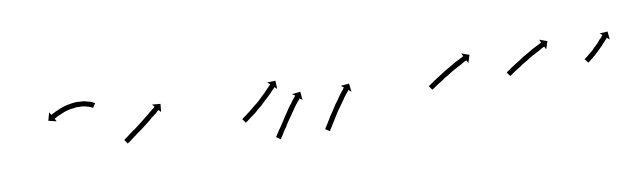

<svg xmlns="http://www.w3.org/2000/svg" viewBox="-29 -498 2501 750"><g transform="rotate(-10 1221.0 -123.0)"><path d="M339 -232Q339 -232 339 -232Q339 -232 339 -232Q339 -232 339 -232Q339 -232 339 -232Q338 -233 335 -234Q335 -234 335 -234Q335 -234 335 -234Q335 -234 335 -234Q335 -234 335 -234Q332 -235 328 -237Q328 -237 328 -237Q328 -237 328 -237Q328 -237 328 -237Q328 -237 328 -237Q324 -239 318 -240Q318 -240 318 -240Q318 -240 318 -240Q318 -240 318.5 -240Q319 -240 319 -240Q313 -242 306 -243Q306 -243 306 -243Q306 -243 306 -243Q307 -243 307 -243Q307 -243 307 -243Q300 -244 293 -245Q293 -245 293 -244.5Q293 -244 293 -244Q293 -244 293 -244Q293 -244 293 -244Q286 -245 278 -245Q278 -245 278 -245Q278 -245 278 -245Q278 -245 278 -245Q278 -245 278 -245Q271 -244 263 -243Q263 -243 263 -243Q263 -243 263 -243Q263 -243 263 -243Q263 -243 263 -243Q255 -242 248 -241Q248 -241 248 -241Q248 -241 248 -241Q248 -241 248 -241Q248 -241 248 -241Q240 -239 233 -237Q233 -237 233 -237Q233 -237 233 -237Q233 -237 233 -237Q233 -237 233 -237Q226 -235 220 -232Q220 -232 220 -232Q220 -232 220 -232Q220 -232 220 -232Q220 -232 220 -232Q214 -230 208 -227Q208 -227 208 -227Q208 -227 208 -227Q208 -227 208 -227Q208 -227 208 -227Q203 -225 198 -223Q198 -223 198 -223Q198 -223 198 -223Q198 -223 198 -223Q198 -223 198 -223Q194 -220 191 -219Q191 -219 191 -219Q191 -219 191 -219Q191 -219 191 -219Q191 -219 191 -219Q188 -217 186 -216Q185 -216 185 -215L191 -204L159 -212L168 -244L175 -232Q175 -233 176 -233Q178 -235 181 -236Q181 -236 181 -236Q181 -236 181 -236Q181 -236 181 -236Q181 -236 181 -236Q185 -238 189 -240Q189 -240 189 -240Q189 -240 189 -240Q189 -240 189 -240Q189 -240 189 -240Q194 -243 200 -245Q200 -245 200 -245Q200 -245 200 -245Q200 -245 200 -245Q200 -245 200 -245Q206 -248 213 -251Q213 -251 213 -251Q213 -251 213 -251Q213 -251 213 -251Q213 -251 213 -251Q220 -253 227 -256Q227 -256 227 -256Q227 -256 227 -256Q227 -256 227 -256Q227 -256 227 -256Q235 -258 243 -260Q243 -260 243 -260Q243 -260 243 -260Q243 -260 243 -260Q243 -260 243 -260Q252 -262 260 -263Q260 -263 260 -263Q260 -263 260 -263Q260 -263 260 -263Q260 -263 260 -263Q269 -264 277 -265Q277 -265 277 -265Q277 -265 277 -265Q278 -265 278 -265Q278 -265 278 -265Q286 -265 294 -264Q294 -264 294 -264Q294 -264 294 -264Q294 -264 294 -264Q294 -264 294 -264Q302 -264 310 -263Q310 -263 310 -263Q310 -263 310 -263Q310 -263 310 -263Q310 -263 310 -263Q317 -261 324 -259Q324 -259 324 -259Q324 -259 324 -259Q324 -259 324 -259Q324 -259 324 -259Q330 -258 335 -256Q335 -256 335 -256Q335 -256 335 -256Q335 -256 335 -256Q335 -256 335 -256Q340 -254 344 -252Q344 -252 344 -252Q344 -252 344 -252Q344 -252 344 -252Q344 -252 344 -252Q347 -250 349 -249Q349 -249 349 -249Q349 -249 349 -249Q349 -249 349 -249Q349 -249 349 -249Q350 -248 351 -248L340 -231Q340 -231 339 -232Z M440 -88Q442 -89 444 -91Q448 -93 451 -96Q456 -99 460 -103Q466 -107 471 -111Q477 -115 483 -120V-119Q489 -124 496 -129Q502 -134 509 -139Q515 -144 522 -149Q528 -154 534 -159Q540 -164 546 -168Q551 -173 556 -177Q561 -180 565 -184Q569 -187 572 -189Q574 -191 576 -193Q577 -194 577 -194L569 -204L602 -201L599 -169L590 -179Q590 -178 589 -178Q587 -176 584 -174Q581 -171 578 -168Q573 -165 569 -161Q564 -157 558 -153Q553 -148 547 -143Q540 -138 534 -133Q528 -128 521 -123Q514 -118 508 -113Q501 -108 495 -104Q489 -99 483 -95Q477 -90 472 -87Q467 -83 463 -80Q459 -77 456 -75Q453 -73 451 -72Q450 -71 450 -70L438 -87Q439 -87 440 -88Z M908 -88Q910 -89 912 -91Q915 -93 919 -96Q924 -99 928 -103Q928 -103 928 -103Q928 -103 928 -103Q928 -103 928 -103Q928 -103 928 -103Q933 -107 939 -111Q939 -111 939 -111Q939 -111 939 -111Q939 -111 939 -111Q939 -111 939 -111Q944 -115 950 -120Q950 -120 950 -120Q950 -120 950 -120Q950 -120 950 -120Q950 -120 950 -120Q956 -125 962 -130Q962 -130 962 -130Q962 -130 962 -130Q962 -130 962 -130Q962 -130 962 -130Q969 -135 975 -140Q975 -140 975 -140Q975 -140 975 -140Q975 -140 975 -140Q975 -140 975 -140Q981 -146 987 -151Q987 -151 987 -151Q987 -151 987 -151Q987 -151 987 -151Q987 -151 987 -151Q993 -157 998 -162Q998 -162 998 -162Q998 -162 998 -162Q998 -162 998 -162Q998 -162 998 -162Q1004 -167 1009 -172Q1009 -172 1009 -172Q1009 -172 1009 -172Q1009 -172 1009 -172Q1009 -172 1009 -172Q1014 -177 1018 -182Q1022 -186 1026 -190Q1029 -193 1032 -196Q1034 -198 1036 -200Q1036 -201 1037 -202L1027 -211L1060 -212L1061 -179L1052 -188Q1051 -187 1050 -186Q1049 -185 1047 -182Q1044 -179 1040 -176Q1037 -172 1033 -168Q1028 -163 1023 -158Q1023 -158 1023 -158Q1023 -158 1023 -158Q1023 -158 1023 -158Q1023 -158 1023 -158Q1018 -153 1012 -148Q1012 -148 1012 -148Q1012 -148 1012 -148Q1012 -148 1012 -148Q1012 -148 1012 -148Q1006 -142 1000 -137Q1000 -137 1000 -137Q1000 -137 1000 -137Q1000 -137 1000 -137Q1000 -137 1000 -137Q994 -131 988 -125Q988 -125 988 -125Q988 -125 988 -125Q988 -125 988 -125Q988 -125 988 -125Q982 -120 975 -115Q975 -115 975 -115Q975 -115 975 -115Q975 -115 975 -115Q975 -115 975 -115Q969 -109 963 -104Q963 -104 963 -104Q963 -104 963 -104Q963 -104 963 -104Q963 -104 963 -104Q957 -99 951 -95Q951 -95 951 -95Q951 -95 951 -95Q951 -95 951 -95Q951 -95 951 -95Q945 -91 940 -87Q940 -87 940 -87Q940 -87 940 -87Q940 -87 940 -87Q940 -87 940 -87Q935 -83 931 -80Q927 -77 924 -75Q921 -73 919 -72Q918 -71 918 -70L906 -87Q907 -87 908 -88ZM1025 4Q1027 2 1028 -1Q1030 -4 1033 -8Q1036 -12 1039 -18Q1042 -22 1047 -29Q1051 -35 1055 -41Q1059 -48 1064 -55Q1068 -62 1073 -69Q1078 -76 1082 -82Q1087 -89 1091 -96Q1096 -102 1100 -108Q1105 -113 1108 -119Q1112 -124 1115 -128Q1118 -132 1121 -135Q1123 -137 1124 -139Q1125 -140 1126 -141L1115 -149L1148 -153L1151 -120L1141 -128Q1141 -127 1140 -127Q1139 -125 1137 -122Q1134 -119 1131 -116Q1128 -111 1124 -107Q1121 -102 1116 -96Q1112 -90 1108 -84Q1103 -78 1099 -71Q1094 -64 1089 -57Q1085 -51 1080 -44Q1076 -37 1071 -30H1072Q1068 -25 1063 -18Q1059 -11 1056 -7Q1053 -1 1050 3Q1047 7 1045 10Q1043 13 1042 15Q1041 16 1041 17L1024 5Q1025 4 1025 4ZM1219 7Q1221 5 1222 2Q1224 -2 1227 -6Q1230 -10 1233 -15Q1236 -21 1240 -27Q1244 -33 1248 -40Q1252 -46 1257 -53Q1261 -60 1266 -67Q1271 -74 1275 -81Q1280 -88 1285 -94Q1289 -100 1293 -106Q1298 -112 1301 -117Q1305 -122 1308 -126Q1311 -130 1314 -133Q1316 -136 1317 -138Q1318 -139 1319 -139L1308 -148L1341 -151L1345 -118L1334 -127Q1334 -126 1333 -125Q1332 -123 1330 -121Q1327 -118 1324 -114Q1321 -110 1317 -105Q1314 -100 1309 -94H1310Q1305 -89 1301 -82Q1296 -76 1292 -69Q1287 -63 1282 -56Q1278 -49 1273 -42Q1269 -35 1265 -29Q1261 -22 1257 -16Q1253 -10 1250 -5Q1247 0 1244 5Q1241 9 1239 12Q1238 15 1237 17Q1236 18 1236 19L1218 8Q1219 8 1219 7Z M1648 -88Q1650 -89 1652 -91Q1656 -94 1660 -96Q1664 -99 1669 -103Q1675 -106 1680 -110Q1687 -114 1693 -118Q1700 -123 1707 -127Q1714 -131 1721 -136Q1728 -140 1735 -144Q1742 -148 1749 -152Q1756 -156 1762 -160Q1769 -163 1774 -166Q1780 -169 1784 -171Q1789 -174 1792 -175Q1795 -177 1797 -178Q1798 -178 1799 -179L1793 -191L1824 -180L1814 -149L1808 -161Q1807 -161 1806 -160Q1804 -159 1801 -158Q1798 -156 1794 -154Q1789 -151 1784 -148Q1778 -145 1772 -142Q1766 -138 1759 -135Q1752 -131 1745 -127Q1738 -123 1731 -118Q1724 -114 1717 -110Q1710 -106 1704 -101Q1697 -97 1691 -93Q1686 -90 1680 -86Q1675 -83 1671 -80Q1667 -77 1664 -75Q1661 -73 1659 -72Q1658 -71 1658 -70L1646 -87Q1647 -87 1648 -88Z M1957 -88Q1959 -89 1961 -91Q1965 -94 1969 -96Q1973 -99 1978 -103Q1984 -106 1989 -110Q1996 -114 2002 -118Q2009 -123 2016 -127Q2023 -131 2030 -136Q2037 -140 2044 -144Q2051 -148 2058 -152Q2065 -156 2071 -160Q2078 -163 2083 -166Q2089 -169 2093 -171Q2098 -174 2101 -175Q2104 -177 2106 -178Q2107 -178 2108 -179L2102 -191L2133 -180L2123 -149L2117 -161Q2116 -161 2115 -160Q2113 -159 2110 -158Q2107 -156 2103 -154Q2098 -151 2093 -148Q2087 -145 2081 -142Q2075 -138 2068 -135Q2061 -131 2054 -127Q2047 -123 2040 -118Q2033 -114 2026 -110Q2019 -106 2013 -101Q2006 -97 2000 -93Q1995 -90 1989 -86Q1984 -83 1980 -80Q1976 -77 1973 -75Q1970 -73 1968 -72Q1967 -71 1967 -70L1955 -87Q1956 -87 1957 -88Z M2265 -86Q2266 -87 2268 -88Q2270 -90 2273 -92Q2273 -92 2273 -92Q2273 -92 2273 -92Q2273 -92 2273 -92Q2273 -92 2273 -92Q2275 -94 2278 -96Q2278 -96 2278 -96Q2278 -96 2278 -96Q2278 -96 2278 -96Q2278 -96 2278 -96Q2282 -99 2285 -102Q2285 -102 2285 -102Q2285 -102 2285 -102Q2285 -102 2285 -102Q2285 -102 2285 -102Q2289 -105 2293 -108Q2293 -108 2293 -108Q2293 -108 2293 -108Q2293 -108 2293 -108Q2293 -108 2293 -108Q2297 -112 2301 -115Q2301 -115 2301 -115Q2301 -115 2301 -115Q2301 -115 2301 -115Q2301 -115 2301 -115Q2304 -119 2308 -123Q2308 -123 2308 -123Q2308 -123 2308 -123Q2308 -123 2308 -123Q2308 -123 2308 -123Q2312 -127 2316 -130Q2316 -130 2316 -130Q2316 -130 2316 -130Q2316 -130 2316 -130Q2316 -130 2316 -130Q2320 -134 2324 -138Q2324 -138 2324 -138Q2324 -138 2324 -138Q2324 -138 2324 -138Q2324 -138 2324 -138Q2327 -142 2330 -145Q2334 -149 2336 -152Q2339 -155 2342 -157Q2344 -160 2345 -162Q2347 -163 2348 -165Q2348 -165 2349 -166L2339 -174L2371 -176L2374 -144L2364 -152Q2363 -152 2363 -151Q2362 -150 2360 -149Q2359 -146 2356 -144Q2354 -141 2351 -138Q2348 -135 2345 -132Q2342 -128 2338 -124Q2338 -124 2338 -124Q2338 -124 2338 -124Q2338 -124 2338 -124Q2338 -124 2338 -124Q2334 -120 2330 -116Q2330 -116 2330 -116Q2330 -116 2330 -116Q2330 -116 2330 -116Q2330 -116 2330 -116Q2326 -112 2322 -108Q2322 -108 2322 -108Q2322 -108 2322 -108Q2322 -108 2322 -108Q2322 -108 2322 -108Q2318 -104 2314 -101Q2314 -101 2314 -101Q2314 -101 2314 -101Q2314 -101 2314 -101Q2314 -101 2314 -101Q2310 -97 2306 -93Q2306 -93 2306 -93Q2306 -93 2306 -93Q2306 -93 2306 -93Q2306 -93 2306 -93Q2302 -90 2298 -87Q2298 -87 2298 -87Q2298 -87 2298 -86Q2298 -86 2298 -86Q2298 -86 2298 -86Q2294 -83 2291 -81Q2291 -81 2291 -81Q2291 -81 2291 -81Q2291 -81 2291 -81Q2291 -81 2291 -81Q2288 -78 2285 -76Q2285 -76 2285 -76Q2285 -76 2285 -76Q2285 -76 2285 -76Q2285 -76 2285 -76Q2282 -74 2280 -72Q2278 -71 2277 -70Q2276 -70 2276 -69L2264 -85Q2265 -86 2265 -86Z"/></g></svg>

Font: FRB American Cursive Just Arrows Light
Style: Italic
Weight: 300
Italic angle: -25°
Version: Version 2.0;Modular Font Editor K font №1